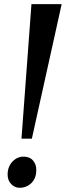

<svg xmlns="http://www.w3.org/2000/svg" viewBox="-20 -903 320 934"><path d="M133 -883H280L135 -228.5H84.5ZM17 -54.5Q17.5 -92.5 40.5 -116.8Q63.5 -141 94.5 -141Q124.5 -141 140.8 -122Q157 -103 156.5 -76Q156.5 -36 133 -12.8Q109.5 10.5 75.5 10.5Q52 10.5 34.5 -7.5Q17 -25.5 17 -54.5Z"/></svg>

Font: Merriweather 96pt
Style: Bold Italic
Weight: 700
Italic angle: -7.8°
Version: Version 2.101